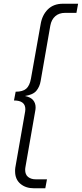

<svg xmlns="http://www.w3.org/2000/svg" viewBox="-20 -758 439 1030"><path d="M162 252Q118 252 89.5 228Q61 204 61 161Q61 157 61 152.5Q61 148 62 142L113 -149Q114 -154 115 -160.5Q116 -167 116 -172Q116 -219 55 -219L64 -266Q102 -266 120.5 -282Q139 -298 146 -336L198 -628Q206 -677 236.5 -707.5Q267 -738 318 -738H399L390 -689H329Q297 -689 276.5 -671Q256 -653 250 -621L198 -323Q193 -293 175.5 -271.5Q158 -250 114 -243Q144 -237 157.5 -221Q171 -205 171 -182Q171 -177 170.5 -172.5Q170 -168 169 -163L117 135Q116 140 115.5 144.5Q115 149 115 153Q115 179 131 191.5Q147 204 172 204H232L223 252Z"/></svg>

Font: Celebes Light
Style: Italic
Weight: 300
Italic angle: -10°
Designer: Anugrah Pasau
Foundry: Lafontype
Version: Version 1.000; ttfautohint (v1.8.4)